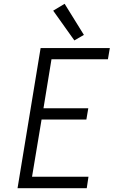

<svg xmlns="http://www.w3.org/2000/svg" viewBox="-20 -987 616 1007"><path d="M72 0H435L444 -60H148L198 -360H433L443 -419H208L250 -676H546L556 -735H193ZM370 -775 420 -804 319 -967 259 -931Z"/></svg>

Font: Iosevka Sparkle Light
Style: Italic
Weight: 300
Italic angle: -9°
Designer: Belleve Invis
Foundry: Belleve Invis
Version: Version 4.5.0; ttfautohint (v1.8.3)